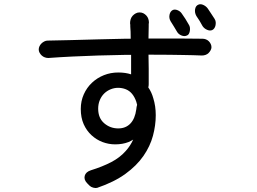

<svg xmlns="http://www.w3.org/2000/svg" viewBox="-20 -843 1240 927"><path d="M654 -783Q664 -783 672 -779Q680 -775 686.5 -768Q693 -761 696 -752Q699 -743 699 -734Q698 -728 698 -727V-716Q697 -696 697 -663V-657H846Q878 -657 907 -656.5Q936 -656 958 -656Q966 -656 974 -653Q982 -650 988 -644Q994 -638 997.5 -630.5Q1001 -623 1001 -615Q1001 -608 997 -600.5Q993 -593 987 -587Q981 -581 972.5 -578Q964 -575 955 -575Q934 -576 913 -576.5Q892 -577 863.5 -577.5Q835 -578 797 -578.5Q759 -579 704 -579H697Q697 -545 698 -511V-436Q698 -428 696 -421Q712 -398 720 -369Q732 -331 732 -287Q732 -238 718.5 -187.5Q705 -137 672.5 -90Q640 -43 585.5 -3.5Q531 36 449 64Q441 66 430 63Q419 60 413 54L402 43Q384 25 389 6Q394 -13 419 -21Q474 -38 516.5 -60Q559 -82 587 -114Q609 -138 623 -169Q612 -162 600 -157Q572 -146 536 -146Q505 -146 475.5 -157Q446 -168 422 -190Q398 -212 384 -243.5Q370 -275 370 -317Q370 -355 384.5 -387.5Q399 -420 424 -443.5Q449 -467 481.5 -480Q514 -493 551 -493Q586 -493 613 -484V-578H581Q517 -577 453.5 -575Q390 -573 328.5 -570Q267 -567 213 -563Q205 -563 196.5 -566Q188 -569 181.5 -575Q175 -581 171 -588.5Q167 -596 167 -604Q167 -612 170.5 -619.5Q174 -627 180 -633Q186 -639 194 -643Q202 -647 210 -647Q262 -648 325.5 -649.5Q389 -651 455 -653Q521 -655 585 -656H611V-658Q611 -694 609 -715V-723Q609 -727 608 -731Q608 -741 611 -750.5Q614 -760 620.5 -767Q627 -774 635.5 -778.5Q644 -783 653 -783ZM642 -337Q640 -345 638 -352Q630 -375 617.5 -390Q605 -405 587.5 -412Q570 -419 550 -419Q532 -419 514.5 -412Q497 -405 483.5 -392Q470 -379 462 -360Q454 -341 454 -318Q454 -273 483 -248Q512 -223 551 -223Q587 -223 609.5 -246.5Q632 -270 638 -315Q639 -327 642 -337ZM815 -795Q825 -799 838 -793.5Q851 -788 858 -777Q866 -766 875 -752Q884 -738 891 -725Q896 -718 897 -709.5Q898 -701 896.5 -693Q895 -685 891.5 -679Q888 -673 881 -671Q870 -666 855.5 -672Q841 -678 834 -691Q827 -703 819 -716Q811 -729 804 -740Q795 -755 798.5 -772Q802 -789 815 -795ZM939 -821Q949 -825 962 -819Q975 -813 983 -802Q990 -791 999 -778L1016 -752Q1021 -744 1021.5 -736Q1022 -728 1020.5 -720.5Q1019 -713 1015 -707Q1011 -701 1005 -698Q994 -693 980 -699Q966 -705 958 -717Q951 -730 943.5 -742.5Q936 -755 928 -766Q919 -782 922 -799Q925 -816 939 -821Z"/></svg>

Font: Maple Mono NF CN
Style: Regular
Weight: 400
Monospace: yes
Designer: subframe7536
Version: Version 7.000